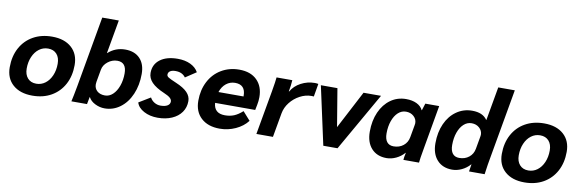

<svg xmlns="http://www.w3.org/2000/svg" viewBox="-52 -1177 4911 1622"><g transform="rotate(10 2403.5 -366.0)"><path d="M24 -194Q24 -288 62.5 -359.5Q101 -431 171 -470.5Q241 -510 333 -510Q439 -510 500 -455.5Q561 -401 561 -306Q561 -212 522.5 -140.5Q484 -69 414.5 -29.5Q345 10 253 10Q147 10 85.5 -44.5Q24 -99 24 -194ZM418 -292Q418 -345 391 -375Q364 -405 317 -405Q274 -405 240 -379.5Q206 -354 186.5 -309Q167 -264 167 -208Q167 -156 194 -125.5Q221 -95 268 -95Q311 -95 345 -120.5Q379 -146 398.5 -191Q418 -236 418 -292Z M735 -62H733Q722 -4 721 0H587Q597 -42 614 -135L721 -742H863L812 -454H814Q877 -510 960 -510Q1041 -510 1086.5 -462.5Q1132 -415 1132 -330Q1132 -234 1098.5 -156Q1065 -78 1005.5 -34Q946 10 873 10Q830 10 790.5 -10Q751 -30 735 -62ZM989 -310Q989 -405 911 -405Q867 -405 830 -376Q793 -347 786 -306L767 -199Q765 -185 765 -178Q765 -142 790 -120Q815 -98 857 -98Q894 -98 924 -126Q954 -154 971.5 -202.5Q989 -251 989 -310Z M1145 -89 1244 -149Q1257 -124 1281.5 -109.5Q1306 -95 1334 -95Q1372 -95 1393.5 -108Q1415 -121 1415 -144Q1415 -161 1398.5 -175.5Q1382 -190 1346 -205Q1273 -236 1238.5 -272Q1204 -308 1204 -353Q1204 -426 1259.5 -468Q1315 -510 1411 -510Q1473 -510 1519.5 -488Q1566 -466 1588 -426L1496 -365Q1468 -405 1410 -405Q1380 -405 1363.5 -394Q1347 -383 1347 -363Q1347 -350 1362.5 -340Q1378 -330 1430 -308Q1497 -280 1528.5 -247Q1560 -214 1560 -173Q1560 -119 1531 -77.5Q1502 -36 1449 -13Q1396 10 1328 10Q1260 10 1209 -17.5Q1158 -45 1145 -89Z M2145 -310Q2145 -277 2138 -243L2129 -198H1785Q1791 -109 1884 -109Q1927 -109 1961.5 -123Q1996 -137 2034 -171L2098 -99Q2060 -49 1995.5 -19.5Q1931 10 1860 10Q1759 10 1700.5 -44Q1642 -98 1642 -192Q1642 -284 1679.5 -356.5Q1717 -429 1785 -469.5Q1853 -510 1939 -510Q2036 -510 2090.5 -456Q2145 -402 2145 -310ZM2012 -299Q2012 -394 1923 -394Q1880 -394 1846.5 -367.5Q1813 -341 1797 -293H2012Z M2241 -378Q2256 -465 2259 -500H2394Q2391 -451 2383 -412L2381 -402H2385Q2412 -451 2467.5 -480.5Q2523 -510 2586 -510Q2600 -510 2616 -507L2597 -396Q2595 -397 2577 -397Q2526 -397 2477.5 -371Q2429 -345 2395.5 -302Q2362 -259 2353 -209L2316 0H2174Z M3155 -500 2870 0H2748L2639 -500H2781L2835 -175L3005 -500Z M3114 -186Q3114 -280 3146.5 -353.5Q3179 -427 3237 -468.5Q3295 -510 3370 -510Q3422 -510 3460 -492Q3498 -474 3514 -440H3516L3535 -500H3654L3590 -135Q3570 -24 3569 0H3435Q3436 -21 3445 -62H3443Q3413 -28 3372.5 -9Q3332 10 3291 10Q3209 10 3161.5 -42.5Q3114 -95 3114 -186ZM3459 -199 3478 -306Q3480 -318 3480 -322Q3480 -357 3453.5 -381Q3427 -405 3387 -405Q3349 -405 3319.5 -378Q3290 -351 3273 -303.5Q3256 -256 3256 -196Q3256 -148 3275.5 -123Q3295 -98 3333 -98Q3382 -98 3416.5 -125.5Q3451 -153 3459 -199Z M3677 -186Q3677 -280 3710 -353.5Q3743 -427 3802.5 -468.5Q3862 -510 3937 -510Q4027 -510 4065 -454H4067L4118 -742H4260L4153 -135L4144 -83Q4133 -10 4132 0H3998L4008 -62H4006Q3976 -28 3935.5 -9Q3895 10 3854 10Q3772 10 3724.5 -42.5Q3677 -95 3677 -186ZM4022 -199 4041 -306Q4043 -318 4043 -322Q4043 -357 4016.5 -381Q3990 -405 3950 -405Q3912 -405 3882.5 -378Q3853 -351 3836 -303.5Q3819 -256 3819 -196Q3819 -148 3838.5 -123Q3858 -98 3896 -98Q3945 -98 3979.5 -125.5Q4014 -153 4022 -199Z M4245 -194Q4245 -288 4283.5 -359.5Q4322 -431 4392 -470.5Q4462 -510 4554 -510Q4660 -510 4721 -455.5Q4782 -401 4782 -306Q4782 -212 4743.5 -140.5Q4705 -69 4635.5 -29.5Q4566 10 4474 10Q4368 10 4306.5 -44.5Q4245 -99 4245 -194ZM4639 -292Q4639 -345 4612 -375Q4585 -405 4538 -405Q4495 -405 4461 -379.5Q4427 -354 4407.5 -309Q4388 -264 4388 -208Q4388 -156 4415 -125.5Q4442 -95 4489 -95Q4532 -95 4566 -120.5Q4600 -146 4619.5 -191Q4639 -236 4639 -292Z"/></g></svg>

Font: Sarabun ExtraBold
Style: Italic
Weight: 800
Italic angle: -10°
Designer: Suppakit Chalermlarp | Katatrad Co.,Ltd.
Foundry: Cadson Demak Co.,Ltd.
Version: Version 1.000; ttfautohint (v1.6)